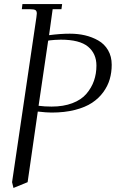

<svg xmlns="http://www.w3.org/2000/svg" viewBox="-20 -722 585 940"><path d="M39.1 169.9 158.2 -637.2Q160.2 -650.9 160.2 -655.8Q160.2 -668.5 153.3 -672.6Q146.5 -676.8 127.9 -676.8H86.9L89.8 -702.1H284.2L280.8 -676.8H237.8L220.2 -549.8Q275.9 -557.1 321.8 -557.1Q361.3 -557.1 396 -549.1Q430.7 -541 460.9 -523.9Q491.2 -506.8 509 -476.3Q526.9 -445.8 526.9 -404.8Q526.9 -367.7 517.3 -334.5Q507.8 -301.3 485.8 -271Q463.9 -240.7 430.7 -218.8Q397.5 -196.8 346.9 -183.8Q296.4 -170.9 232.9 -170.9Q208 -170.9 165 -175.8L115.2 169.9L45.9 198.2ZM168.9 -204.1Q198.2 -200.2 232.9 -200.2Q290.5 -200.2 334.2 -216.8Q377.9 -233.4 402.8 -262.5Q427.7 -291.5 439.9 -326.2Q452.1 -360.8 452.1 -400.9Q452.1 -459.5 410.9 -493.7Q369.6 -527.8 277.8 -527.8Q263.2 -527.8 247.6 -526.6Q231.9 -525.4 223.6 -524.4L215.8 -522.9Z"/></svg>

Font: Dihjauti S
Style: Italic
Weight: 400
Italic angle: -9°
Designer: T. Christopher White
Version: Version 3.0.0